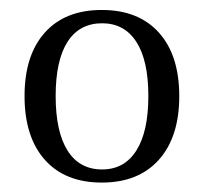

<svg xmlns="http://www.w3.org/2000/svg" viewBox="-20 -734 420 395"><path d="M189.4 -358.4Q113.8 -358.4 72.1 -405.4Q30.5 -452.4 30.5 -536.3Q30.5 -620.2 72.1 -666.8Q113.8 -713.5 189.4 -713.5Q265 -713.5 306.9 -666.9Q348.8 -620.3 348.8 -536.2Q348.8 -452.4 306.9 -405.4Q265 -358.4 189.4 -358.4ZM190.1 -385.4Q235.9 -385.4 260.5 -424.3Q285.2 -463.2 285.2 -536.5Q285.2 -609.7 260.5 -647.9Q235.9 -686.1 190.1 -686.1Q143.3 -686.1 118.9 -647.9Q94.5 -609.7 94.5 -536.5Q94.5 -463.2 118.9 -424.3Q143.3 -385.4 190.1 -385.4Z"/></svg>

Font: Arima Thin
Style: Regular
Weight: 100
Designer: Joana Correia and Natanael Gama
Foundry: NDISCOVER
Version: Version 1.101;gftools[0.9.23]